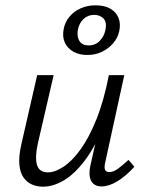

<svg xmlns="http://www.w3.org/2000/svg" viewBox="-20 -697 550 723"><path d="M142 6Q120 6 101 -2Q82 -10 69 -28Q56 -46 53 -76.5Q50 -107 60 -152L120 -414H182L123 -159Q111 -106 119 -77Q127 -48 161 -48Q187 -48 219 -69Q251 -90 283 -134Q315 -178 343 -247.5Q371 -317 390 -414H427Q403 -302 370 -222Q337 -142 298.5 -91.5Q260 -41 220 -17.5Q180 6 142 6ZM362 5Q345 5 333.5 -3.5Q322 -12 318.5 -29.5Q315 -47 320 -72L397 -414H448L377 -89Q372 -69 375 -59Q378 -49 392 -49Q407 -49 424 -61.5Q441 -74 464 -95L486 -69Q453 -33 421.5 -14Q390 5 362 5ZM309 -490Q278 -490 256 -502.5Q234 -515 224 -537Q214 -559 220 -589Q225 -614 241.5 -634Q258 -654 283.5 -665.5Q309 -677 340 -677Q374 -677 396 -664Q418 -651 426.5 -629Q435 -607 429 -580Q424 -555 406.5 -534.5Q389 -514 364 -502Q339 -490 309 -490ZM314 -526Q339 -526 355.5 -543Q372 -560 377 -584Q383 -614 369.5 -627.5Q356 -641 335 -641Q311 -641 294.5 -625.5Q278 -610 273 -584Q269 -558 279.5 -542Q290 -526 314 -526Z"/></svg>

Font: Ysabeau
Style: Italic
Weight: 400
Italic angle: -12°
Designer: Christian Thalmann (Catharsis Fonts)
Version: Version 2.000;gftools[0.9.27.dev2+g8671c4b]